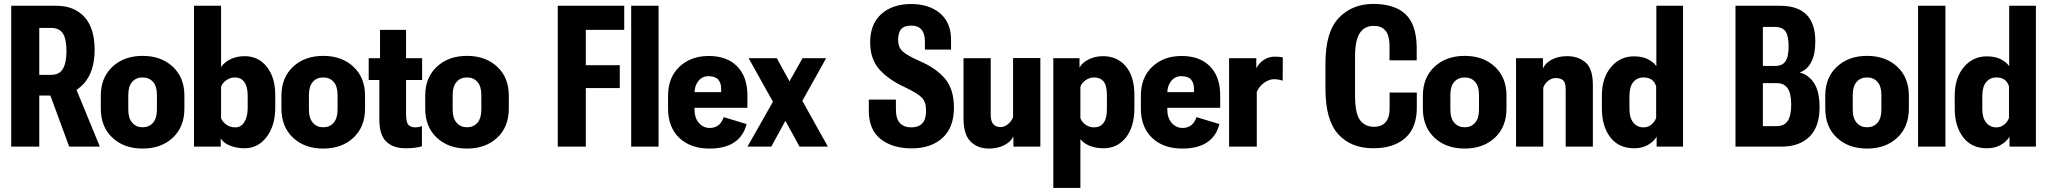

<svg xmlns="http://www.w3.org/2000/svg" viewBox="-20 -740 10328 969"><path d="M36.6 0H178.2V-257.8H261.7Q349.1 -257.8 403.3 -318.4Q457.5 -378.9 457.5 -488.3Q457.5 -598.6 405.8 -654.8Q354 -710.9 264.6 -710.9H36.6ZM178.2 -362.3V-599.1H238.8Q279.8 -598.6 297.6 -570.8Q315.4 -543 315.4 -481Q315.4 -423.8 297.6 -393.1Q279.8 -362.3 238.8 -362.3ZM329.1 0H483.9L344.2 -339.8L212.4 -317.4Z M488.8 -192.4Q488.8 -99.6 547.4 -44.9Q606 9.8 699.7 9.8Q793.5 9.8 852.1 -44.9Q910.6 -99.6 910.6 -192.4V-257.3Q910.6 -348.6 852.1 -403.3Q793.5 -458 699.7 -458Q606.4 -458 547.6 -403.3Q488.8 -348.6 488.8 -257.3ZM627.4 -260.7Q627.4 -304.7 647.2 -326.9Q667 -349.1 699.7 -349.1Q732.4 -349.1 752.2 -326.9Q772 -304.7 772 -260.7V-186.5Q772 -143.1 752.2 -120.4Q732.4 -97.7 699.7 -97.7Q667.5 -97.7 647.5 -120.4Q627.4 -143.1 627.4 -186.5Z M959 0H1094.2L1093.8 -41H1094.2Q1109.4 -17.1 1142.3 -4.4Q1175.3 8.3 1213.4 8.3Q1282.7 8.3 1325.9 -49.3Q1369.1 -106.9 1369.1 -195.3V-261.2Q1369.1 -349.6 1326.4 -403.1Q1283.7 -456.5 1214.8 -456.5Q1175.3 -456.5 1143.3 -441.2Q1111.3 -425.8 1095.7 -401.4V-710.9H959ZM1095.7 -302.2Q1103 -322.3 1122.8 -335.7Q1142.6 -349.1 1164.6 -349.1Q1196.8 -349.1 1213.4 -325.4Q1230 -301.8 1230 -258.3V-193.4Q1230 -150.9 1213.1 -124Q1196.3 -97.2 1167.5 -97.2Q1142.1 -97.2 1122.8 -110.6Q1103.5 -124 1095.7 -143.1Z M1400.4 -192.4Q1400.4 -99.6 1459 -44.9Q1517.6 9.8 1611.3 9.8Q1705.1 9.8 1763.7 -44.9Q1822.3 -99.6 1822.3 -192.4V-257.3Q1822.3 -348.6 1763.7 -403.3Q1705.1 -458 1611.3 -458Q1518.1 -458 1459.2 -403.3Q1400.4 -348.6 1400.4 -257.3ZM1539.1 -260.7Q1539.1 -304.7 1558.8 -326.9Q1578.6 -349.1 1611.3 -349.1Q1644 -349.1 1663.8 -326.9Q1683.6 -304.7 1683.6 -260.7V-186.5Q1683.6 -143.1 1663.8 -120.4Q1644 -97.7 1611.3 -97.7Q1579.1 -97.7 1559.1 -120.4Q1539.1 -143.1 1539.1 -186.5Z M1840.8 -336.4H2110.4V-446.3H1840.8ZM1894.5 -136.7Q1894.5 -59.1 1929.4 -25.4Q1964.4 8.3 2027.3 8.3Q2056.2 8.3 2077.6 5.1Q2099.1 2 2109.4 -2V-104Q2102.1 -100.6 2093.5 -98.9Q2085 -97.2 2075.2 -97.2Q2053.7 -97.2 2041.5 -109.9Q2029.3 -122.6 2029.3 -165.5V-589.4H1897.9V-423.8L1894.5 -418.5Z M2126 -192.4Q2126 -99.6 2184.6 -44.9Q2243.2 9.8 2336.9 9.8Q2430.7 9.8 2489.3 -44.9Q2547.9 -99.6 2547.9 -192.4V-257.3Q2547.9 -348.6 2489.3 -403.3Q2430.7 -458 2336.9 -458Q2243.7 -458 2184.8 -403.3Q2126 -348.6 2126 -257.3ZM2264.6 -260.7Q2264.6 -304.7 2284.4 -326.9Q2304.2 -349.1 2336.9 -349.1Q2369.6 -349.1 2389.4 -326.9Q2409.2 -304.7 2409.2 -260.7V-186.5Q2409.2 -143.1 2389.4 -120.4Q2369.6 -97.7 2336.9 -97.7Q2304.7 -97.7 2284.7 -120.4Q2264.6 -143.1 2264.6 -186.5Z M2794.9 0H2936.5V-295.4H3107.9V-411.1H2936.5V-589.4H3130.4V-710.9H2794.9Z M3165.5 0H3303.7V-710.9H3165.5Z M3351.6 -192.9Q3351.6 -97.7 3408.4 -43.9Q3465.3 9.8 3560.5 9.8Q3638.7 9.8 3685.5 -21.5Q3732.4 -52.7 3748 -113.8L3632.3 -148.9Q3623 -120.6 3604.7 -107.4Q3586.4 -94.2 3561.5 -94.2Q3530.3 -94.2 3507.6 -119.1Q3484.9 -144 3484.9 -189.9V-269.5Q3484.9 -306.2 3504.4 -330.8Q3523.9 -355.5 3555.2 -355.5Q3589.8 -355.5 3604.7 -338.4Q3619.6 -321.3 3619.6 -292V-274.9H3425.8V-195.8H3752V-258.8Q3752 -353 3700.2 -405.3Q3648.4 -457.5 3557.1 -457.5Q3466.8 -457.5 3409.2 -403.3Q3351.6 -349.1 3351.6 -256.8Z M3880.9 -226.6 3900.4 -191.4 3914.1 -184.6 3943.8 -130.4 3971.2 -180.7 4004.4 -186.5 4029.3 -231 4010.3 -264.6 3996.1 -272 3964.4 -329.6 3933.1 -274.4 3904.3 -267.6ZM3758.3 -446.3 3880.9 -226.6 3752.4 0H3872.6L3943.8 -130.4L4015.1 0H4158.2L4029.3 -231L4149.4 -446.3H4030.3L3964.4 -329.6L3900.4 -446.3Z M4364.7 -181.6Q4364.7 -85.4 4424.3 -38.3Q4483.9 8.8 4581.5 8.8Q4678.7 8.8 4736.6 -43.9Q4794.4 -96.7 4794.4 -196.8Q4794.4 -288.6 4750 -342Q4705.6 -395.5 4621.1 -432.1Q4558.6 -459.5 4535.6 -480.7Q4512.7 -502 4512.7 -537.1Q4512.7 -575.7 4528.3 -593.3Q4543.9 -610.8 4580.1 -610.8Q4613.3 -610.8 4630.6 -590.6Q4647.9 -570.3 4647.9 -531.2V-489.7H4779.8V-540.5Q4779.8 -625 4724.9 -672.4Q4669.9 -719.7 4578.1 -719.7Q4484.9 -719.7 4428.2 -669.4Q4371.6 -619.1 4371.6 -526.4Q4371.6 -442.4 4417.7 -390.1Q4463.9 -337.9 4548.8 -298.8Q4613.3 -268.1 4633.5 -246.1Q4653.8 -224.1 4653.8 -182.1Q4653.8 -137.7 4634.8 -117.4Q4615.7 -97.2 4579.1 -97.2Q4542 -97.2 4521.5 -119.1Q4501 -141.1 4501.5 -190.4V-237.3H4364.7Z M4842.8 -141.6Q4842.8 -60.5 4878.7 -25.4Q4914.6 9.8 4971.2 9.8Q5013.2 9.8 5046.9 -6.6Q5080.6 -22.9 5094.2 -51.3L5094.7 0H5230.5V-446.8H5092.8V-148.4Q5084 -126.5 5066.2 -112.5Q5048.3 -98.6 5029.3 -98.6Q5008.3 -98.6 4994.1 -112.3Q4980 -126 4980 -162.6V-446.3H4842.8Z M5295.9 208.5H5432.6V-37.6Q5450.2 -15.6 5480.7 -3.7Q5511.2 8.3 5549.8 8.3Q5619.1 8.3 5662.1 -45.9Q5705.1 -100.1 5705.1 -193.4V-259.3Q5705.1 -354 5661.9 -405.3Q5618.7 -456.5 5546.4 -456.5Q5506.8 -456.5 5474.4 -440.2Q5441.9 -423.8 5429.2 -400.4H5428.2V-446.3H5295.9ZM5432.6 -301.8Q5439 -321.8 5459 -335.4Q5479 -349.1 5501.5 -349.1Q5532.7 -349.1 5549.6 -328.9Q5566.4 -308.6 5566.4 -260.7V-188Q5566.4 -142.6 5549.6 -119.9Q5532.7 -97.2 5500.5 -97.2Q5478 -97.2 5458.7 -110.8Q5439.5 -124.5 5432.6 -144Z M5737.8 -192.9Q5737.8 -97.7 5794.7 -43.9Q5851.6 9.8 5946.8 9.8Q6024.9 9.8 6071.8 -21.5Q6118.7 -52.7 6134.3 -113.8L6018.6 -148.9Q6009.3 -120.6 5991 -107.4Q5972.7 -94.2 5947.8 -94.2Q5916.5 -94.2 5893.8 -119.1Q5871.1 -144 5871.1 -189.9V-269.5Q5871.1 -306.2 5890.6 -330.8Q5910.2 -355.5 5941.4 -355.5Q5976.1 -355.5 5991 -338.4Q6005.9 -321.3 6005.9 -292V-274.9H5812V-195.8H6138.2V-258.8Q6138.2 -353 6086.4 -405.3Q6034.7 -457.5 5943.4 -457.5Q5853 -457.5 5795.4 -403.3Q5737.8 -349.1 5737.8 -256.8Z M6183.1 0H6322.8V-276.4Q6336.4 -306.6 6361.6 -323.5Q6386.7 -340.3 6409.2 -340.3Q6421.9 -340.3 6431.9 -338.4Q6441.9 -336.4 6453.6 -333L6454.1 -449.7Q6448.2 -452.1 6437.5 -453.1Q6426.8 -454.1 6413.6 -454.1Q6383.3 -454.1 6358.9 -438.2Q6334.5 -422.4 6320.8 -396.5H6320.3V-446.3H6183.1Z M6669.4 -291Q6669.4 -133.8 6733.9 -62.7Q6798.3 8.3 6910.6 8.3Q7015.1 8.3 7073.7 -44.9Q7132.3 -98.1 7130.4 -203.1V-272.9H6993.2V-202.1Q6995.1 -149.9 6974.4 -125Q6953.6 -100.1 6914.6 -100.1Q6868.7 -100.1 6843.8 -133.8Q6818.8 -167.5 6818.8 -257.8V-454.1Q6818.8 -537.1 6842.8 -573.2Q6866.7 -609.4 6913.1 -609.4Q6950.7 -609.4 6970.9 -586.9Q6991.2 -564.5 6992.7 -515.6V-435.5H7129.9V-505.4Q7127.4 -618.7 7072.3 -669.4Q7017.1 -720.2 6911.1 -720.2Q6804.2 -720.2 6736.8 -649.7Q6669.4 -579.1 6669.4 -420.9Z M7161.1 -192.4Q7161.1 -99.6 7219.7 -44.9Q7278.3 9.8 7372.1 9.8Q7465.8 9.8 7524.4 -44.9Q7583 -99.6 7583 -192.4V-257.3Q7583 -348.6 7524.4 -403.3Q7465.8 -458 7372.1 -458Q7278.8 -458 7220 -403.3Q7161.1 -348.6 7161.1 -257.3ZM7299.8 -260.7Q7299.8 -304.7 7319.6 -326.9Q7339.4 -349.1 7372.1 -349.1Q7404.8 -349.1 7424.6 -326.9Q7444.3 -304.7 7444.3 -260.7V-186.5Q7444.3 -143.1 7424.6 -120.4Q7404.8 -97.7 7372.1 -97.7Q7339.8 -97.7 7319.8 -120.4Q7299.8 -143.1 7299.8 -186.5Z M7631.3 0H7768.6V-297.4Q7776.4 -319.3 7794.2 -332.8Q7812 -346.2 7831.5 -346.2Q7855 -346.2 7868.4 -335Q7881.8 -323.7 7881.8 -288.6V0H8019V-311.5Q8019 -392.6 7982.4 -424.6Q7945.8 -456.5 7889.2 -456.5Q7843.8 -456.5 7811.3 -439Q7778.8 -421.4 7768.1 -396H7767.1V-446.3H7631.3Z M8064.5 -191.9Q8064.5 -103.5 8106.7 -47.6Q8148.9 8.3 8227.1 8.3Q8267.1 8.3 8296.4 -8.3Q8325.7 -24.9 8340.8 -49.8V0H8474.1V-710.9H8339.4V-405.8Q8325.7 -426.3 8297.1 -440.9Q8268.6 -455.6 8226.6 -455.6Q8155.8 -455.6 8110.1 -400.9Q8064.5 -346.2 8064.5 -257.3ZM8203.6 -255.9Q8203.6 -301.8 8222.9 -325.4Q8242.2 -349.1 8274.9 -349.1Q8298.8 -349.1 8314.9 -338.4Q8331.1 -327.6 8338.4 -304.2V-144.5Q8331.1 -125 8314.2 -111.1Q8297.4 -97.2 8274.9 -97.2Q8242.7 -97.2 8223.1 -121.3Q8203.6 -145.5 8203.6 -189.9Z M8738.8 0H8970.7Q9061 0 9112.1 -50Q9163.1 -100.1 9163.1 -198.7Q9163.1 -278.3 9135.5 -320.3Q9107.9 -362.3 9064.5 -373.5V-375Q9099.6 -387.2 9120.6 -425.5Q9141.6 -463.9 9141.6 -532.2Q9141.6 -621.6 9096.9 -666.3Q9052.2 -710.9 8963.9 -710.9H8738.8ZM8877 -103.5V-320.3H8947.3Q8983.9 -320.8 9002 -294.2Q9020 -267.6 9020 -212.4Q9020 -156.2 9002.4 -129.9Q8984.9 -103.5 8947.3 -103.5ZM8877 -407.2V-604H8939.5Q8975.1 -603.5 8991 -582Q9006.8 -560.5 9006.8 -506.8Q9006.8 -452.6 8990.7 -429.9Q8974.6 -407.2 8938 -407.2Z M9191.9 -192.4Q9191.9 -99.6 9250.5 -44.9Q9309.1 9.8 9402.8 9.8Q9496.6 9.8 9555.2 -44.9Q9613.8 -99.6 9613.8 -192.4V-257.3Q9613.8 -348.6 9555.2 -403.3Q9496.6 -458 9402.8 -458Q9309.6 -458 9250.7 -403.3Q9191.9 -348.6 9191.9 -257.3ZM9330.6 -260.7Q9330.6 -304.7 9350.3 -326.9Q9370.1 -349.1 9402.8 -349.1Q9435.5 -349.1 9455.3 -326.9Q9475.1 -304.7 9475.1 -260.7V-186.5Q9475.1 -143.1 9455.3 -120.4Q9435.5 -97.7 9402.8 -97.7Q9370.6 -97.7 9350.6 -120.4Q9330.6 -143.1 9330.6 -186.5Z M9660.2 0H9798.3V-710.9H9660.2Z M9845.2 -191.9Q9845.2 -103.5 9887.5 -47.6Q9929.7 8.3 10007.8 8.3Q10047.9 8.3 10077.1 -8.3Q10106.4 -24.9 10121.6 -49.8V0H10254.9V-710.9H10120.1V-405.8Q10106.4 -426.3 10077.9 -440.9Q10049.3 -455.6 10007.3 -455.6Q9936.5 -455.6 9890.9 -400.9Q9845.2 -346.2 9845.2 -257.3ZM9984.4 -255.9Q9984.4 -301.8 10003.7 -325.4Q10022.9 -349.1 10055.7 -349.1Q10079.6 -349.1 10095.7 -338.4Q10111.8 -327.6 10119.1 -304.2V-144.5Q10111.8 -125 10095 -111.1Q10078.1 -97.2 10055.7 -97.2Q10023.4 -97.2 10003.9 -121.3Q9984.4 -145.5 9984.4 -189.9Z"/></svg>

Font: Roboto Flex Super Cond Bold
Style: Regular
Weight: 700
Width: 3
Designer: Berlow after Robertson
Foundry: Google
Version: Version 3.000